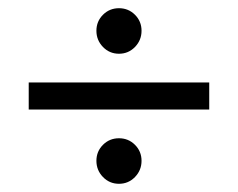

<svg xmlns="http://www.w3.org/2000/svg" viewBox="-20 -540 580 468"><path d="M215 -465Q215 -488 231 -504Q247 -520 270 -520Q293 -520 309 -504Q325 -488 325 -465Q325 -442 309 -425.5Q293 -409 270 -409Q247 -409 231 -425.5Q215 -442 215 -465ZM50 -339H490V-273H50ZM215 -148Q215 -171 231 -187Q247 -203 270 -203Q293 -203 309 -187Q325 -171 325 -148Q325 -125 309 -108.5Q293 -92 270 -92Q247 -92 231 -108.5Q215 -125 215 -148Z"/></svg>

Font: Athiti Medium
Style: Regular
Weight: 500
Designer: CadsonDemak Team
Foundry: CadsonDemak
Version: Version 1.032